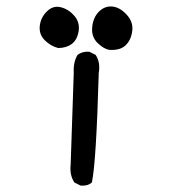

<svg xmlns="http://www.w3.org/2000/svg" viewBox="-20 -579 540 601"><path d="M232.4 2 212.9 -7.8Q197.3 -31.2 201.2 -64.5L210.9 -352.5Q209 -383.8 222.7 -407.2Q238.3 -418.9 259.8 -417L279.3 -407.2Q294.9 -383.8 289.1 -350.6Q281.2 -71.3 267.6 -7.8Q253.9 3.9 232.4 2ZM323.2 -422.9Q305.7 -424.8 285.6 -444.3Q265.6 -463.9 268.6 -494.1Q271.5 -524.4 289.6 -542.5Q307.6 -560.5 331.1 -558.6Q354.5 -556.6 376 -533.7Q397.5 -510.7 394 -482.4Q390.6 -454.1 373.5 -437.5Q356.4 -420.9 323.2 -422.9ZM162.1 -428.7Q138.7 -434.6 120.1 -453.1Q101.6 -471.7 104.5 -498Q107.4 -524.4 127 -543.5Q146.5 -562.5 170.9 -556.2Q195.3 -549.8 212.9 -529.3Q230.5 -508.8 226.1 -481.4Q221.7 -454.1 204.6 -441.4Q187.5 -428.7 162.1 -428.7Z"/></svg>

Font: JasonHandwriting4
Style: Regular
Weight: 400
Version: Version 1.01.21